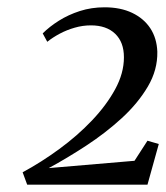

<svg xmlns="http://www.w3.org/2000/svg" viewBox="-20 -928 455 526"><path d="M54.5 -422 42 -456Q93 -483.5 142.5 -519.8Q192 -556 231.8 -597.8Q271.5 -639.5 295.5 -683.5Q319.5 -727.5 319.5 -771Q319.5 -812.5 295.5 -835.5Q271.5 -858.5 229 -858.5Q206.5 -858.5 184.8 -852.2Q163 -846 143.8 -835.8Q124.5 -825.5 109.5 -813.5L97 -836.5Q115.5 -855 141.2 -871.2Q167 -887.5 198.8 -897.8Q230.5 -908 266.5 -908Q310 -908 342 -892.8Q374 -877.5 391.8 -850.5Q409.5 -823.5 411 -786.5Q412 -736.5 385 -690.8Q358 -645 313.5 -604.2Q269 -563.5 216.2 -529Q163.5 -494.5 113.5 -467.5L348.5 -487.5L384 -542.5L415 -533.5L384 -422Z"/></svg>

Font: Merriweather 96pt
Style: Italic
Weight: 400
Italic angle: -7.8°
Version: Version 2.101